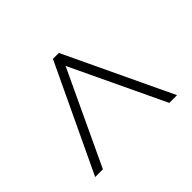

<svg xmlns="http://www.w3.org/2000/svg" viewBox="-113 -797 826 826"><g transform="rotate(-45 300.0 -384.0)"><path d="M51 -140 282 -628H318L549 -140H502L299 -568L98 -140Z"/></g></svg>

Font: Nunito Sans 7pt ExtraLight
Style: Regular
Weight: 250
Designer: Vernon Adams
Foundry: Vernon Adams
Version: Version 3.101;gftools[0.9.27]